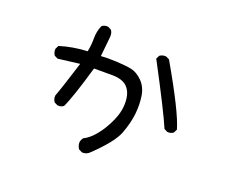

<svg xmlns="http://www.w3.org/2000/svg" viewBox="-113 -827 1227 1042"><g transform="rotate(20 500.0 -306.0)"><path d="M446.3 39.1 426.8 29.3Q415 13.7 415 -7.8Q417 -23.4 426.8 -35.2Q460 -50.8 493.2 -91.3Q526.4 -131.8 551.8 -188.5Q577.1 -245.1 575.2 -299.8Q573.2 -354.5 544.9 -382.8Q516.6 -411.1 457 -411.1Q397.5 -411.1 352.5 -411.1Q297.9 -223.6 269.5 -165Q255.9 -153.3 234.4 -155.3L214.8 -165Q203.1 -180.7 205.1 -202.1Q224.6 -252.9 273.4 -409.2L148.4 -393.6L128.9 -403.3Q117.2 -418.9 119.1 -440.4L128.9 -460Q166 -471.7 206.1 -478.5Q246.1 -485.4 288.1 -487.3Q295.9 -524.4 295.9 -565.4Q295.9 -606.4 311.5 -640.6Q325.2 -652.3 346.7 -650.4L366.2 -640.6Q377.9 -625 376 -602.5L364.3 -487.3Q399.4 -490.2 453.1 -487.8Q506.8 -485.4 541 -478.5Q575.2 -471.7 606.4 -440.4Q637.7 -409.2 645.5 -360.4Q653.3 -311.5 647.5 -256.8Q641.6 -202.1 618.2 -139.6Q594.7 -77.1 491.2 21.5Q473.6 41 446.3 39.1ZM843.8 -223.6 824.2 -233.4Q787.1 -321.3 651.4 -577.1L661.1 -596.7Q676.8 -608.4 698.2 -606.4L717.8 -596.7Q863.3 -344.7 888.7 -252.9L878.9 -233.4Q865.2 -221.7 843.8 -223.6Z"/></g></svg>

Font: NaikaiFont
Style: Regular-Lite
Weight: 400
Version: Version 1.67